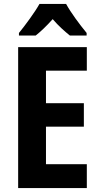

<svg xmlns="http://www.w3.org/2000/svg" viewBox="-20 -953 507 973"><path d="M315 -933H180C158 -893 108 -825 76 -786V-773H161C185 -792 216 -821 247 -856C277 -821 308 -794 334 -773H419V-786C382 -831 339 -889 315 -933ZM420 0V-121H213V-311H405V-430H213V-595H420V-714H72V0Z"/></svg>

Font: Noto Sans Ethiopic Condensed
Style: Bold
Weight: 700
Width: 3
Designer: Monotype Design Team
Foundry: Monotype Imaging Inc.
Version: Version 2.102